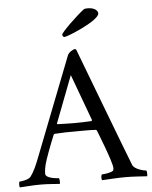

<svg xmlns="http://www.w3.org/2000/svg" viewBox="-71 -888 743 939"><g transform="rotate(-5 300.0 -419.0)"><path d="M613.3 2.9C614.3 0 616.2 -18.6 611.3 -25.4C603.5 -25.4 554.7 -35.2 544.9 -58.6C536.1 -78.1 321.3 -644.5 321.3 -644.5C318.4 -645.5 318.4 -647.5 315.4 -647.5C306.6 -647.5 284.2 -634.8 278.3 -619.1L89.8 -135.7C76.2 -100.6 63.5 -69.3 43.9 -43.9C34.2 -31.2 0 -25.4 -11.7 -25.4C-14.6 -18.6 -14.6 0 -11.7 2.9C33.2 1 44.9 -2 89.8 -2C132.8 -2 145.5 1 184.6 2.9C186.5 -2.9 185.5 -22.5 182.6 -25.4C174.8 -25.4 117.2 -29.3 117.2 -52.7C117.2 -65.4 119.1 -87.9 130.9 -122.1C146.5 -168.9 175.8 -240.2 175.8 -240.2C175.8 -240.2 178.7 -243.2 180.7 -243.2C224.6 -246.1 243.2 -246.1 283.2 -246.1C307.6 -246.1 356.4 -247.1 381.8 -245.1C384.8 -245.1 387.7 -241.2 387.7 -241.2C387.7 -241.2 452.1 -81.1 452.1 -51.8C452.1 -45.9 451.2 -41 448.2 -38.1C439.5 -30.3 405.3 -25.4 393.6 -25.4C388.7 -20.5 387.7 -2 392.6 2.9C437.5 1 460.9 -2 505.9 -2C548.8 -2 574.2 1 613.3 2.9ZM198.2 -289.1C196.3 -289.1 196.3 -293 196.3 -293L284.2 -522.5L368.2 -294.9C368.2 -294.9 367.2 -290 365.2 -290C335 -288.1 312.5 -287.1 282.2 -287.1C259.8 -287.1 223.6 -288.1 198.2 -289.1ZM259.8 -723.6C259.8 -714.8 265.6 -710.9 269.5 -710.9C286.1 -710.9 444.3 -777.3 444.3 -811.5C444.3 -823.2 431.6 -840.8 393.6 -840.8C385.7 -840.8 379.9 -839.8 376 -837.9C341.8 -812.5 259.8 -733.4 259.8 -723.6Z"/></g></svg>

Font: Crimson
Style: Roman
Weight: 400
Version: Version 0.2